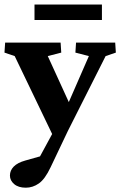

<svg xmlns="http://www.w3.org/2000/svg" viewBox="-26 -620 540 862"><path d="M218.8 3.9 40 -368.2 -5.9 -383.8 -2.9 -428.7H246.1L249 -383.8L188.5 -368.2L297.9 -128.9ZM491.2 -428.7 494.1 -383.8 448.2 -368.2 278.3 -31.2 201.2 130.9Q175.8 184.6 148.4 203.6Q121.1 222.7 89.8 222.7Q56.6 222.7 37.6 206.5Q18.6 190.4 18.6 168Q18.6 145.5 35.6 127.9Q52.7 110.4 87.9 100.6L202.1 68.4L136.7 113.3L255.9 -106.4L268.6 -128.9L373 -368.2L312.5 -383.8L315.4 -428.7ZM128.9 -599.6H431.6V-530.3H128.9Z"/></svg>

Font: Crimson Pro
Style: Bold
Weight: 700
Designer: Jacques Le Bailly
Foundry: Baron von Fonthausen
Version: Version 1.003